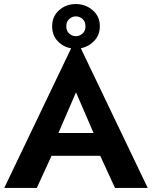

<svg xmlns="http://www.w3.org/2000/svg" viewBox="-20 -930 751 950"><path d="M238 -800Q238 -849 272.5 -879.5Q307 -910 355 -910Q403 -910 438.5 -879.5Q474 -849 474 -800Q474 -757 446.5 -728Q419 -699 380 -691L711 0H549L476 -159H235L162 0H1L332 -691Q292 -698 265 -727Q238 -756 238 -800ZM308 -800Q308 -777 322.5 -764Q337 -751 355 -751Q374 -751 388.5 -764Q403 -777 403 -800Q403 -823 388.5 -836Q374 -849 355 -849Q337 -849 322.5 -836Q308 -823 308 -800ZM356 -473 269 -272H443Z"/></svg>

Font: Jost* Semi
Style: Regular
Weight: 600
Version: Version 3.7